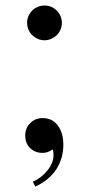

<svg xmlns="http://www.w3.org/2000/svg" viewBox="-20 -548 325 706"><path d="M73.2 0ZM195.8 -82Q212.9 -55.7 212.9 -16.1Q212.9 34.2 187.3 74Q161.6 113.8 109.9 138.2L100.6 120.1Q131.8 106.9 154.3 78.9Q176.8 50.8 176.8 22Q176.8 9.8 173.8 1Q156.7 14.2 136.7 14.2Q109.4 14.2 91.1 -3.2Q72.8 -20.5 72.8 -49.8Q72.8 -77.1 91.3 -95.5Q109.9 -113.8 136.7 -113.8Q175.3 -113.8 195.8 -82ZM207.5 -463.9Q207.5 -446.8 199 -432.1Q190.4 -417.5 175.5 -408.7Q160.6 -399.9 143.6 -399.9Q126.5 -399.9 111.6 -408.7Q96.7 -417.5 88.1 -432.1Q79.6 -446.8 79.6 -463.9Q79.6 -481 88.1 -495.8Q96.7 -510.7 111.6 -519.3Q126.5 -527.8 143.6 -527.8Q160.6 -527.8 175.5 -519.3Q190.4 -510.7 199 -495.8Q207.5 -481 207.5 -463.9Z"/></svg>

Font: TypoPRO Playfair Display
Style: Regular
Weight: 400
Designer: Claus Eggers Sørensen
Foundry: Claus Eggers Sørensen
Version: Version 1.004;PS 001.004;hotconv 1.0.70;makeotf.lib2.5.58329